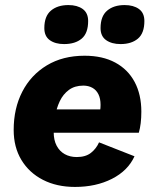

<svg xmlns="http://www.w3.org/2000/svg" viewBox="-20 -729 612 758"><path d="M276 9Q204 9 149.5 -19Q95 -47 64.5 -97.5Q34 -148 34 -216Q34 -301 68 -367Q102 -433 165 -471Q228 -509 314 -509Q385 -509 435 -482Q485 -455 511.5 -405.5Q538 -356 538 -288Q538 -264 535.5 -243Q533 -222 528 -205H144L145 -297H417L371 -271Q374 -283 375.5 -293.5Q377 -304 377 -315Q377 -340 368.5 -357Q360 -374 344.5 -382.5Q329 -391 309 -391Q275 -391 252 -374Q229 -357 216 -329.5Q203 -302 197.5 -269.5Q192 -237 192 -207Q192 -176 203.5 -154Q215 -132 235.5 -120.5Q256 -109 283 -109Q318 -109 339 -125.5Q360 -142 371 -167L511 -112Q485 -55 422 -23Q359 9 276 9ZM456 -555Q421 -555 399 -570.5Q377 -586 377 -618Q377 -665 403 -687Q429 -709 472 -709Q507 -709 528.5 -693.5Q550 -678 550 -646Q550 -598 524.5 -576.5Q499 -555 456 -555ZM233 -555Q198 -555 176.5 -570.5Q155 -586 155 -618Q155 -665 181 -687Q207 -709 250 -709Q285 -709 306.5 -693.5Q328 -678 328 -646Q328 -598 302.5 -576.5Q277 -555 233 -555Z"/></svg>

Font: Kantumruy Pro
Style: Bold Italic
Weight: 700
Italic angle: -13°
Version: Version 1.002